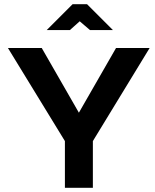

<svg xmlns="http://www.w3.org/2000/svg" viewBox="-20 -900 741 920"><path d="M18 -670 291 -224V0H425V-224L697 -670H536L358 -360L180 -670ZM204 -756H315L362 -798L411 -756H521L397 -880H328Z"/></svg>

Font: LT Wave Alt Bold
Style: Regular
Weight: 700
Designer: Daniel Lyons
Version: Version 2.5 (Glyphs App)